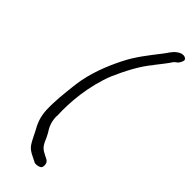

<svg xmlns="http://www.w3.org/2000/svg" viewBox="-296 -701 963 963"><g transform="rotate(45 186.0 -219.0)"><path d="M72 -185C64 -117 57 -54 59 4C61 53 75 87 95 121C106 142 115 163 127 182C144 210 177 220 205 235C219 239 239 234 246 225C249 219 249 213 249 206C247 182 227 179 217 173C207 167 197 163 190 157V156H189C180 150 171 135 165 122C161 111 155 99 147 84C128 56 117 29 117 -10L118 -11C113 -104 125 -230 169 -341C199 -410 237 -483 280 -533V-534C301 -562 323 -587 340 -614C348 -622 348 -621 357 -628C363 -634 370 -646 372 -656C374 -665 365 -674 350 -674C336 -674 326 -667 320 -663C296 -647 287 -624 270 -604C230 -552 186 -499 153 -432C117 -360 83 -275 72 -185Z"/></g></svg>

Font: Stray Cat
Style: BdExtObl
Weight: 700
Version: Version 1.0